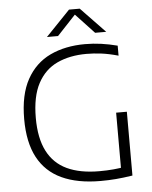

<svg xmlns="http://www.w3.org/2000/svg" viewBox="-62 -996 835 1052"><g transform="rotate(-5 356.0 -470.0)"><path d="M448.5 5.5Q321.5 5.5 235 -34.8Q148.5 -75 104.5 -157.8Q60.5 -240.5 60.5 -368.5Q60.5 -502.5 107 -586.5Q153.5 -670.5 236.2 -709.8Q319 -749 428 -749Q473 -749 516.5 -743Q560 -737 606 -725V-670Q554.5 -684.5 512.5 -689.8Q470.5 -695 431.5 -695Q339.5 -695 270.5 -663Q201.5 -631 163 -559.2Q124.5 -487.5 124.5 -369.5Q124.5 -258 160.8 -187Q197 -116 268.5 -82.2Q340 -48.5 446.5 -48.5Q489 -48.5 524.5 -51.8Q560 -55 590.5 -61L565.5 -32.5V-360H624.5V-9Q573 -1 532.8 2.2Q492.5 5.5 448.5 5.5ZM224 -806 357.5 -945H416.5L550 -806H489L378 -924.5H396L285 -806Z"/></g></svg>

Font: Encode Sans SemiExpanded Light
Style: Regular
Weight: 300
Width: 6
Designer: Multiple Designers
Foundry: Impallari Type
Version: Version 3.002